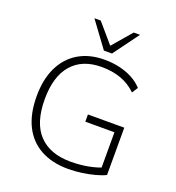

<svg xmlns="http://www.w3.org/2000/svg" viewBox="-164 -1065 1102 1202"><g transform="rotate(20 387.5 -463.5)"><path d="M425 8Q318 8 241.5 -34Q165 -76 125 -156.5Q85 -237 85 -353Q85 -466 124 -546.5Q163 -627 235.5 -670Q308 -713 408 -713Q462 -713 509 -702Q556 -691 595.5 -670Q635 -649 663 -618L638 -579Q592 -623 535 -643.5Q478 -664 406 -664Q278 -664 208.5 -584.5Q139 -505 139 -353Q139 -195 213 -117.5Q287 -40 424 -40Q486 -40 541.5 -50.5Q597 -61 640 -80L620 -35V-307H426V-355H668V-40Q643 -27 602.5 -16Q562 -5 515.5 1.5Q469 8 425 8ZM383 -765 258 -935H300L410 -807L520 -935H562L437 -765Z"/></g></svg>

Font: Nunito Sans 7pt ExtraLight
Style: Regular
Weight: 250
Designer: Vernon Adams
Foundry: Vernon Adams
Version: Version 3.101;gftools[0.9.27]